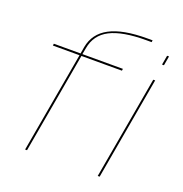

<svg xmlns="http://www.w3.org/2000/svg" viewBox="-139 -912 988 1036"><g transform="rotate(20 355.0 -394.5)"><path d="M117 0 219 -578.5H66L67.5 -589.5H221L227.5 -628Q242 -709.5 316.8 -749.2Q391.5 -789 532 -789H562L560.5 -778H529Q393.5 -778 323 -741.8Q252.5 -705.5 238.5 -627L231.5 -589.5H464L462.5 -578.5H230L128 0ZM534 0 638 -590.5H649L545 0ZM664 -737.5H675L665.5 -683.5H654.5Z"/></g></svg>

Font: Anybody ExtraExpanded Thin
Style: Italic
Weight: 100
Width: 8
Italic angle: -10°
Designer: Tyler Finck
Foundry: Etcetera Type Company
Version: Version 1.010; ttfautohint (v1.8.3) -l 8 -r 50 -G 200 -x 14 